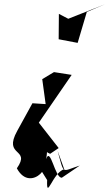

<svg xmlns="http://www.w3.org/2000/svg" viewBox="-20 -834 512 900"><path d="M201 10C197 109 226 -24 281 -41L250 -127C282 -11 267 -31 354 -58L270 -1C237 2 217 -150 196 -88C216 -186 155 -137 215 -113L255 -140L162 -259L316 -483L233 -496L178 -463L194 -346L132 -350L61 -221C-8 -97 127 -142 59 -45C127 81 255 -90 146 -78ZM256 -769 255 -650 344 -633 387 -778 472 -814 300 -746Z"/></svg>

Font: Asimov Silicon
Style: Regular
Weight: 400
Designer: Google
Version: Version 2.000980; 2014